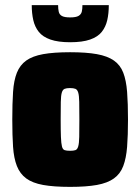

<svg xmlns="http://www.w3.org/2000/svg" viewBox="-20 -722 547 750"><path d="M254 8Q190 8 148.5 0.5Q107 -7 82.5 -25Q58 -43 46 -73.5Q34 -104 31 -148.5Q28 -193 28 -255Q28 -318 31 -363Q34 -408 46 -438Q58 -468 82.5 -485.5Q107 -503 148.5 -510.5Q190 -518 254 -518Q317 -518 358.5 -510.5Q400 -503 425 -485.5Q450 -468 461.5 -438Q473 -408 476.5 -363Q480 -318 480 -255Q480 -193 476.5 -148.5Q473 -104 461.5 -73.5Q450 -43 425 -25Q400 -7 358.5 0.5Q317 8 254 8ZM254 -133Q267 -133 274.5 -135.5Q282 -138 285.5 -150Q289 -162 289.5 -187Q290 -212 290 -255Q290 -299 289.5 -324Q289 -349 285.5 -360.5Q282 -372 274.5 -375Q267 -378 253 -378Q240 -378 232.5 -375Q225 -372 221.5 -360.5Q218 -349 217.5 -324Q217 -299 217 -255Q217 -212 218 -187Q219 -162 222 -150Q225 -138 232.5 -135.5Q240 -133 254 -133ZM254 -557Q207 -557 177 -567.5Q147 -578 131.5 -597.5Q116 -617 110 -643.5Q104 -670 104 -702H207Q207 -687 209.5 -676Q212 -665 222 -659.5Q232 -654 254 -654Q277 -654 287 -660Q297 -666 299.5 -676.5Q302 -687 302 -702H405Q405 -670 399 -643.5Q393 -617 377.5 -597.5Q362 -578 332 -567.5Q302 -557 254 -557Z"/></svg>

Font: Saira SemiCondensed Black
Style: Regular
Weight: 900
Width: 4
Designer: Hector Gatti with collaboration of the Omnibus-Type team
Foundry: Omnibus-Type
Version: Version 1.101